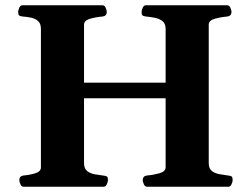

<svg xmlns="http://www.w3.org/2000/svg" viewBox="-20 -713 953 733"><path d="M70.3 0Q62 0 57.9 -9.8Q53.7 -19.5 53.7 -24.9Q53.7 -41 69.8 -43Q93.4 -44.9 114.8 -51.5Q136.2 -58.1 136.2 -74.2V-602.5Q136.2 -623.5 125 -633Q113.8 -642.5 97.9 -645.7Q82 -648.9 66.9 -649.9Q56.6 -650.9 53 -654.1Q49.3 -657.2 49.3 -668Q49.3 -673.3 53.5 -683.1Q57.6 -692.9 65.9 -692.9H371.1Q379.4 -692.9 383.5 -683.1Q387.7 -673.3 387.7 -668Q387.7 -651.9 371.6 -649.9Q346.7 -647.9 323.7 -641.4Q300.8 -634.8 300.8 -618.7V-90.3Q300.8 -69.3 313 -59.8Q325.2 -50.3 342.5 -47.5Q359.9 -44.6 374.5 -42.7Q384.8 -41.8 388.4 -39Q392.1 -36.1 392.1 -24.9Q392.1 -19.5 387.9 -9.8Q383.8 0 375.5 0ZM541.5 0Q533.2 0 529.1 -9.8Q524.9 -19.5 524.9 -24.9Q524.9 -41 541 -43Q564.6 -44.9 588.5 -51.5Q612.3 -58.1 612.3 -74.2V-602.5Q612.3 -623.5 599.9 -632.8Q587.4 -642.1 570.3 -645.3Q553.2 -648.4 538.1 -649.9Q527.8 -650.9 524.2 -654.1Q520.5 -657.2 520.5 -668Q520.5 -673.3 524.7 -683.1Q528.8 -692.9 537.1 -692.9H847.2Q855.5 -692.9 859.6 -683.1Q863.8 -673.3 863.8 -668Q863.8 -651.9 847.7 -649.9Q822.8 -647.9 799.8 -641.4Q776.9 -634.8 776.9 -618.7V-90.3Q776.9 -69.3 789.1 -60.1Q801.3 -50.8 818.6 -47.9Q835.9 -44.9 850.6 -43Q860.8 -42 864.5 -39.1Q868.2 -36.1 868.2 -24.9Q868.2 -19.5 864 -9.8Q859.9 0 851.6 0ZM260.7 -337.9V-397.5H649.9V-337.9Z"/></svg>

Font: Gelasio
Style: Regular
Weight: 400
Designer: Eben Sorkin
Foundry: Eben Sorkin
Version: Version 1.008